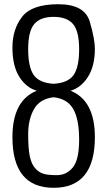

<svg xmlns="http://www.w3.org/2000/svg" viewBox="-20 -872 506 905"><path d="M427.2 -642.6Q427.2 -561.5 395 -510.3Q362.8 -459 312.5 -444.3Q427.2 -398.4 427.2 -225.6Q427.2 13.2 232.9 13.2Q38.6 13.2 38.6 -225.6Q38.6 -398.4 153.3 -444.3Q103 -459 70.8 -510.3Q38.6 -561.5 38.6 -647.9Q38.6 -734.4 84.5 -793.2Q130.4 -852.1 254.6 -852.1Q378.9 -852.1 403.1 -770Q427.2 -688 427.2 -642.6ZM232.9 -413.6Q167.5 -406.2 140.1 -357.4Q112.8 -308.6 112.8 -239.7Q112.8 -170.9 120.4 -135.7Q127.9 -100.6 143.8 -81.3Q159.7 -62 180.9 -54.2Q202.1 -46.4 247.8 -46.4Q293.5 -46.4 323.2 -82.8Q353 -119.1 353 -213.9Q353 -308.6 325.7 -357.4Q298.3 -406.2 232.9 -413.6ZM232.9 -477.1Q300.3 -481 326.7 -518.1Q353 -555.2 353 -640.1Q353 -725.1 324.2 -758.8Q295.4 -792.5 232.9 -792.5Q170.4 -792.5 141.6 -758.8Q112.8 -725.1 112.8 -640.1Q112.8 -555.2 139.2 -518.1Q165.5 -481 232.9 -477.1Z"/></svg>

Font: Oswald-Light
Style: Light
Weight: 300
Designer: vernon adams
Foundry: vernon adams
Version: Version ; ttfautohint (v0.92.18-e454-dirty) -l 8 -r 50 -G 20